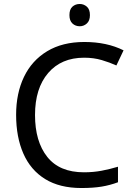

<svg xmlns="http://www.w3.org/2000/svg" viewBox="-20 -935 672 965"><path d="M403 -645Q288 -645 222 -568Q156 -491 156 -357Q156 -224 217.5 -146.5Q279 -69 402 -69Q449 -69 491 -77Q533 -85 573 -97V-19Q533 -4 490.5 3Q448 10 389 10Q280 10 207 -35Q134 -80 97.5 -163Q61 -246 61 -358Q61 -466 100.5 -548.5Q140 -631 217 -677.5Q294 -724 404 -724Q517 -724 601 -682L565 -606Q532 -621 491.5 -633Q451 -645 403 -645ZM381 -915Q401 -915 416.5 -901.5Q432 -888 432 -859Q432 -831 416.5 -817Q401 -803 381 -803Q359 -803 344 -817Q329 -831 329 -859Q329 -888 344 -901.5Q359 -915 381 -915Z"/></svg>

Font: Noto Sans Chakma
Style: Regular
Weight: 400
Designer: Zachary Quinn Scheuren - Monotype Design Team
Foundry: Monotype Imaging Inc.
Version: Version 2.003; ttfautohint (v1.8.4.7-5d5b)